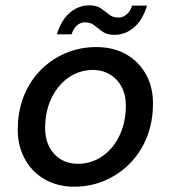

<svg xmlns="http://www.w3.org/2000/svg" viewBox="-20 -690 642 722"><path d="M259 12Q194 12 145 -17.5Q96 -47 70 -98.5Q44 -150 47 -216Q49 -280 72 -334.5Q95 -389 135.5 -429Q176 -469 229 -491Q282 -513 342 -513Q408 -513 456.5 -484.5Q505 -456 531.5 -405.5Q558 -355 555 -288Q553 -223 530 -168.5Q507 -114 466.5 -73.5Q426 -33 373 -10.5Q320 12 259 12ZM272 -74Q322 -74 362 -100.5Q402 -127 426.5 -174.5Q451 -222 453 -282Q455 -329 438.5 -361Q422 -393 393.5 -410Q365 -427 330 -427Q281 -427 241 -400.5Q201 -374 176.5 -327Q152 -280 150 -219Q148 -173 164 -140.5Q180 -108 208.5 -91Q237 -74 272 -74ZM194 -561Q211 -616 243.5 -643Q276 -670 316 -670Q343 -670 359.5 -658.5Q376 -647 390 -635.5Q404 -624 426 -624Q442 -624 456 -635.5Q470 -647 477 -669H533Q516 -614 483.5 -586.5Q451 -559 410 -559Q382 -559 365.5 -571Q349 -583 335 -594.5Q321 -606 300 -606Q283 -606 270 -595Q257 -584 249 -561Z"/></svg>

Font: DM Sans 17pt Medium
Style: Italic
Weight: 500
Italic angle: -10°
Version: Version 4.004;gftools[0.9.30]